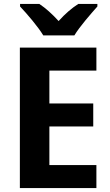

<svg xmlns="http://www.w3.org/2000/svg" viewBox="-20 -956 561 976"><path d="M475 -936H378C345 -915 310 -885 278 -849C245 -885 213 -914 180 -936H82V-923C117 -886 173 -821 200 -776H358C385 -821 443 -887 475 -923ZM470 0V-117H231V-313H454V-430H231V-597H470V-714H81V0Z"/></svg>

Font: Noto Sans Display
Style: Bold
Weight: 700
Designer: Monotype Design Team
Foundry: Monotype Imaging Inc.
Version: Version 1.900